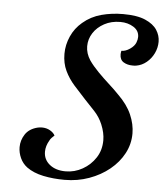

<svg xmlns="http://www.w3.org/2000/svg" viewBox="-53 -763 716 830"><g transform="rotate(5 305.5 -348.0)"><path d="M258 20Q208 20 165 11Q122 2 93 -19Q73 -34 62.5 -57Q52 -80 52 -104Q52 -134 69 -160Q86 -186 123 -195Q128 -196 132.5 -196.5Q137 -197 141 -197Q161 -197 176.5 -188Q192 -179 198 -167Q194 -164 187 -156.5Q180 -149 178 -144Q163 -119 163 -94Q163 -60 189.5 -38.5Q216 -17 259 -17Q298 -17 332.5 -36.5Q367 -56 388.5 -89Q410 -122 410 -165Q410 -197 395 -233Q382 -264 359.5 -288Q337 -312 317 -333Q290 -362 265.5 -389.5Q241 -417 225.5 -449.5Q210 -482 210 -523Q210 -562 226.5 -599Q243 -636 274 -662Q309 -692 354 -704Q399 -716 448 -716Q509 -716 544.5 -700.5Q580 -685 595.5 -661Q611 -637 611 -610Q611 -584 599.5 -560Q588 -536 568 -519.5Q548 -503 524 -499Q520 -498 516 -498Q512 -498 507 -498Q485 -498 468.5 -508Q452 -518 452 -542Q452 -545 452.5 -549Q453 -553 454 -557Q472 -557 491 -570Q510 -583 516 -599Q521 -612 521 -623Q521 -650 496.5 -665.5Q472 -681 439 -681Q400 -681 369.5 -664.5Q339 -648 322 -621.5Q305 -595 305 -564Q305 -533 324 -504Q340 -481 364 -456.5Q388 -432 413 -409.5Q438 -387 456 -368Q497 -328 515 -286.5Q533 -245 533 -205Q533 -159 511.5 -118.5Q490 -78 452 -47Q414 -16 364 2Q314 20 258 20Z"/></g></svg>

Font: Playball
Style: Regular
Weight: 400
Designer: Robert E. Leuschke
Foundry: Robert E. Leuschke
Version: Version 1.010